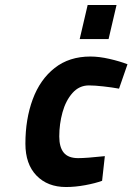

<svg xmlns="http://www.w3.org/2000/svg" viewBox="-20 -739 532 771"><path d="M82 -162Q82 -261 111.5 -340.5Q141 -420 199.5 -466Q258 -512 343 -512Q378 -512 419.5 -502.5Q461 -493 492 -481L458 -383Q431 -388 395.5 -392Q360 -396 337 -396Q298 -396 271 -365.5Q244 -335 231 -288Q218 -241 218 -191Q218 -148 236 -126Q254 -104 294 -104Q326 -104 401 -112L390 -13Q363 -3 322.5 4.5Q282 12 245 12Q171 12 126.5 -34Q82 -80 82 -162ZM332 -719H448L416 -582H300Z"/></svg>

Font: Cairo
Style: Bold Italic
Weight: 700
Italic angle: -13°
Designer: Mohamed Gaber, Accademia di Belle Arti di Urbino and others
Foundry: Kief Type Foundry, Accademia di Belle Arti di Urbino and others
Version: Version 3.011